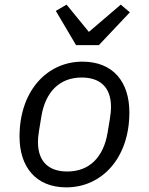

<svg xmlns="http://www.w3.org/2000/svg" viewBox="-20 -793 640 825"><path d="M264.9 12.1C416.9 12.1 535.9 -112.9 535.9 -310C535.9 -438.9 468 -528.1 334.2 -528.1C182.9 -528.1 63.9 -403.1 63.9 -206C63.9 -77.1 133.2 12.1 264.9 12.1ZM143.1 -182.9C143.1 -195 144.2 -209.9 148.1 -234L158 -294C175.1 -396 234 -459.9 331 -459.9C408 -459.9 457 -420.1 457 -333.1C457 -321 456 -306.1 452.1 -282L442.1 -221.9C425.1 -120 366.1 -56.1 269.2 -56.1C192.1 -56.1 143.1 -95.9 143.1 -182.9ZM219.8 -746.1 306.8 -599.1H404.8L538 -740.1L498.9 -773.1L361.9 -655.9L266 -773.1Z"/></svg>

Font: Margiela Mono Italic Italic
Style: Regular
Weight: 400
Designer: Mike Abbink, Paul van der Laan, Pieter van Rosmalen
Foundry: Bold Monday
Version: Version 2.003 2021